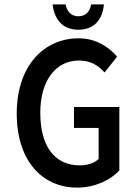

<svg xmlns="http://www.w3.org/2000/svg" viewBox="-20 -840 631 872"><path d="M56 -325C56 -108 173 12 330 12C411 12 482 -22 522 -66V-354H316V-259H428V-118C409 -99 376 -89 343 -89C225 -89 163 -179 163 -328C163 -475 234 -565 338 -565C393 -565 425 -543 455 -511L512 -583C475 -625 418 -666 337 -666C178 -666 56 -539 56 -325ZM336 -705C412 -705 446 -756 452 -820H394C389 -791 372 -766 336 -766C301 -766 283 -791 278 -820H219C226 -756 261 -705 336 -705Z"/></svg>

Font: Falling Sky
Style: Condensed
Weight: 400
Designer: Paul D. Hunt
Foundry: Adobe Systems Incorporated
Version: Version 1.02